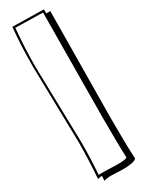

<svg xmlns="http://www.w3.org/2000/svg" viewBox="-206 -764 619 825"><g transform="rotate(-30 103.0 -351.5)"><path d="M29 -167 21 -543Q21 -648 30 -737L185 -734V-714H205L200 -186Q200 -48 204 17Q187 35 103 30L79 29Q57 29 42 34L43 10Q31 10 22 14Q29 -84 29 -167ZM171 -207 175 -724 39 -727Q30 -631 30 -536L39 -160Q39 -80 33 0Q35 -1 49 -1L128 1Q169 1 174 -6Q171 -55 171 -207Z"/></g></svg>

Font: Londrina Shadow
Style: Regular
Weight: 400
Designer: Marcelo Magalhaes
Foundry: Marcelo Magalhaes
Version: Version 1.001 2011